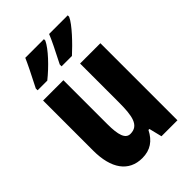

<svg xmlns="http://www.w3.org/2000/svg" viewBox="-227 -862 969 969"><g transform="rotate(-45 257.0 -378.0)"><path d="M444 -756V-766H311C301 -740 274 -685 240 -619V-606H314C358 -646 427 -717 444 -756ZM274 -756V-766H141C130 -740 104 -687 69 -619V-606H138C193 -650 255 -715 274 -756ZM461 -550H316V-274C316 -177 306 -119 245 -119C210 -119 197 -158 197 -237V-550H52V-192C52 -65 104 10 201 10C258 10 297 -17 323 -69H330L347 0H461Z"/></g></svg>

Font: Noto Sans Lao UI ExtCond ExtBd
Style: Regular
Weight: 800
Width: 2
Designer: Monotype Design Team
Foundry: Monotype Imaging Inc.
Version: Version 2.000